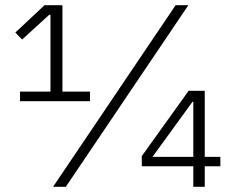

<svg xmlns="http://www.w3.org/2000/svg" viewBox="-20 -718 891 738"><path d="M57 -329V-366H174V-661H169L65 -566L39 -593L151 -698H220V-366H326V-329ZM184 0 655 -698H704L233 0ZM723 0V-79H525V-118L705 -369H767V-115H827V-79H767V0ZM723 -327H720L566 -115H723Z"/></svg>

Font: IBM Plex Sans KR Light
Style: Regular
Weight: 300
Designer: Mike Abbink; Paul van der Laan; Pieter van Rosmalen; Wujin Sim; Chorong Kim; Dohee Lee;
Foundry: Sandoll Inc.
Version: Version 1.001